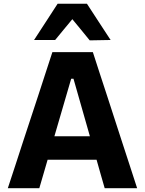

<svg xmlns="http://www.w3.org/2000/svg" viewBox="-20 -986 758 1006"><path d="M21 0Q40 -57.5 60.8 -121Q81.5 -184.5 100 -241.5L180.5 -486Q202 -552.5 219.5 -605.8Q237 -659 254.5 -713H466.5Q484.5 -657 501.8 -604Q519 -551 540.5 -486L620 -241Q639.5 -181.5 659.8 -119.2Q680 -57 698.5 0H528.5Q518 -36 507.2 -74Q496.5 -112 486 -149H229.5Q218.5 -111.5 207.5 -73.5Q196.5 -35.5 186 0ZM353 -573.5 265 -272H451L365 -573.5ZM450 -774.5Q427.5 -802.5 404.8 -830Q382 -857.5 359 -885.5Q336 -858 313.8 -831Q291.5 -804 269 -776.5H158.5Q189 -823.5 220 -871Q251 -918.5 282 -966.5H435.5Q466.5 -918.5 497.8 -870.8Q529 -823 559.5 -776.5Z"/></svg>

Font: Commissioner
Style: Bold
Weight: 700
Designer: Kostas Bartsokas
Foundry: Kostas Bartsokas
Version: Version 1.000; ttfautohint (v1.8.3)